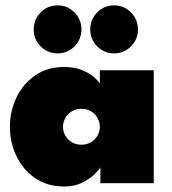

<svg xmlns="http://www.w3.org/2000/svg" viewBox="-20 -666 627 698"><path d="M345 0V-57.5Q340 -48.5 322.8 -31.8Q305.5 -15 277.8 -1.5Q250 12 213 12Q151.5 12 107.2 -18.8Q63 -49.5 39.5 -99Q16 -148.5 16 -205Q16 -261.5 39.5 -311Q63 -360.5 107.2 -391.5Q151.5 -422.5 213 -422.5Q248 -422.5 274 -412.8Q300 -403 317.2 -389.2Q334.5 -375.5 343 -362.5V-410.5H539V0ZM209 -205Q209 -188 217.5 -173Q226 -158 241 -149Q256 -140 276 -140Q296 -140 311 -149Q326 -158 334.5 -173Q343 -188 343 -205Q343 -222 334.5 -237Q326 -252 311 -261.2Q296 -270.5 276 -270.5Q256 -270.5 241 -261.2Q226 -252 217.5 -237Q209 -222 209 -205ZM395 -472Q358.5 -472 333.2 -497.5Q308 -523 308 -559Q308 -595 333.2 -620.8Q358.5 -646.5 395 -646.5Q431 -646.5 456.2 -620.8Q481.5 -595 481.5 -559Q481.5 -523 456.2 -497.5Q431 -472 395 -472ZM189.5 -472Q153 -472 127.8 -497.5Q102.5 -523 102.5 -559Q102.5 -595 127.8 -620.8Q153 -646.5 189.5 -646.5Q225.5 -646.5 250.8 -620.8Q276 -595 276 -559Q276 -523 250.8 -497.5Q225.5 -472 189.5 -472Z"/></svg>

Font: League Spartan Thin Black
Style: Regular
Weight: 900
Version: Version 2.002